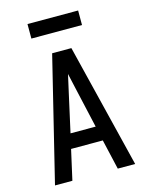

<svg xmlns="http://www.w3.org/2000/svg" viewBox="-135 -1016 847 1099"><g transform="rotate(-15 288.0 -466.5)"><path d="M51 0H154L194 -178H382L423 0H526L345 -735H231ZM214 -265 264 -490Q270 -517 276 -543.5Q282 -570 288 -597Q294 -570 300 -543.5Q306 -517 312 -490L363 -265ZM138 -847H438V-933H138Z"/></g></svg>

Font: Iosevka Sparkle Medium
Style: Regular
Weight: 500
Designer: Belleve Invis
Foundry: Belleve Invis
Version: Version 4.5.0; ttfautohint (v1.8.3)